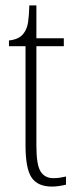

<svg xmlns="http://www.w3.org/2000/svg" viewBox="-20 -677 282 707"><path d="M171 10Q119 10 96.5 -23Q74 -56 74 -142V-507H13V-528Q51 -532 67 -554Q80 -571 83.5 -596Q87 -621 88 -657H114V-536H215V-507H114V-141Q114 -70 129.5 -45.5Q145 -21 176 -21Q189 -21 199.5 -22.5Q210 -24 223 -27V3Q211 6 197.5 8Q184 10 171 10Z"/></svg>

Font: Noto Serif Tamil ExtraCondensed ExtraLight
Style: Italic
Weight: 200
Width: 2
Italic angle: -12°
Designer: Indian Type Foundry, Tom Grace, and the Monotype Design Team
Foundry: Monotype Imaging Inc.
Version: Version 2.003; ttfautohint (v1.8.4.7-5d5b)